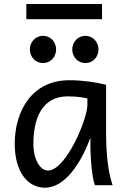

<svg xmlns="http://www.w3.org/2000/svg" viewBox="-20 -896 602 929"><path d="M524.9 0C505.9 -54.7 493.2 -135.7 493.2 -258.8V-485.8C443.8 -498.5 377.9 -507.8 314.9 -507.8C132.3 -507.8 51.3 -355.5 51.3 -200.2C51.3 -62 115.7 12.2 197.8 12.2C299.8 12.2 376.5 -118.7 417.5 -229.5V-180.7C417.5 -137.7 425.3 -30.8 439.5 0ZM402.8 -388.2C402.8 -318.8 298.3 -70.8 212.4 -70.8C173.8 -70.8 141.6 -124.5 141.6 -200.2C141.6 -317.9 180.2 -429.7 307.6 -429.7C356.4 -429.7 386.7 -423.3 402.8 -419.9ZM329.6 -656.7C329.6 -620.6 356.9 -590.8 393.1 -590.8C429.7 -590.8 456.5 -620.6 456.5 -656.7C456.5 -692.9 429.7 -722.7 393.1 -722.7C356.9 -722.7 329.6 -692.9 329.6 -656.7ZM124.5 -656.7C124.5 -620.6 151.9 -590.8 188 -590.8C224.6 -590.8 251.5 -620.6 251.5 -656.7C251.5 -692.9 224.6 -722.7 188 -722.7C151.9 -722.7 124.5 -692.9 124.5 -656.7ZM107.4 -803.2H473.6V-876.5H107.4Z"/></svg>

Font: Andika
Style: Regular
Weight: 400
Designer: Victor Gaultney, Annie Olsen, Julie Remington, Don Collingsworth, Eric Hays
Foundry: SIL International
Version: Version 1.000